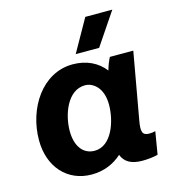

<svg xmlns="http://www.w3.org/2000/svg" viewBox="-111 -832 847 934"><g transform="rotate(-15 312.5 -364.5)"><path d="M491 9C519 9 547 6 570 0L589 -114C579 -111 569 -110 558 -110C524 -110 517 -128 527 -183L587 -520H469C460 -503 451 -480 445 -458C409 -504 355 -532 284 -532C131 -532 31 -378 31 -217C31 -82 115 10 237 10C298 10 349 -12 389 -48C403 -11 435 9 491 9ZM316 -418C354 -418 405 -385 405 -297C405 -216 367 -98 280 -98C222 -98 187 -146 187 -222C187 -303 227 -418 316 -418ZM430 -576 540 -739H404L312 -576Z"/></g></svg>

Font: Fixel Text 20240404
Style: Bold Italic
Weight: 700
Width: 4
Italic angle: -10°
Designer: AlfaBravo + MacPaw
Foundry: Kyrylo Tkachov, Marchela Mozhyna, Serhii Makarenko, Maria Weinstein, Zakhar Kryvoshyya
Version: Version 1.211;Glyphs 3.2 (3225)